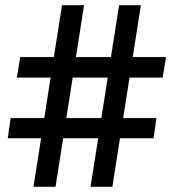

<svg xmlns="http://www.w3.org/2000/svg" viewBox="-20 -720 670 740"><path d="M329 0 439 -700H523L413 0ZM10 -187 21 -265H583L572 -187ZM109 0 219 -700H304L194 0ZM45 -421 58 -500H620L607 -421Z"/></svg>

Font: Figtree Light SemiBold
Style: Regular
Weight: 600
Version: Version 2.002